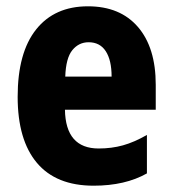

<svg xmlns="http://www.w3.org/2000/svg" viewBox="-20 -579 547 609"><path d="M259 -559Q361 -559 417.5 -493.5Q474 -428 474 -310V-231H186Q188 -108 293 -108Q334 -108 370 -118Q406 -128 446 -151V-29Q377 10 277 10Q158 10 97 -62.5Q36 -135 36 -272Q36 -412 94.5 -485.5Q153 -559 259 -559ZM261 -445Q230 -445 209.5 -420Q189 -395 187 -336H334Q334 -388 315.5 -416.5Q297 -445 261 -445Z"/></svg>

Font: Noto Sans Kannada Condensed ExtraBold
Style: Regular
Weight: 800
Width: 3
Designer: Jelle Bosma - Monotype Design Team
Foundry: Monotype Imaging Inc.
Version: Version 2.005; ttfautohint (v1.8.4.7-5d5b)